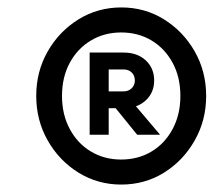

<svg xmlns="http://www.w3.org/2000/svg" viewBox="-20 -745 572 514"><path d="M220 -384.3V-604.3H310.9Q347.6 -604.3 370.2 -583.4Q392.7 -562.4 392.7 -529.7Q392.7 -497 370.2 -476.2Q347.6 -455.3 310.9 -455.3H267V-500.4H310.9Q324.1 -500.4 332.6 -508.8Q341 -517.2 341 -529.5Q341 -542.7 332.6 -550.9Q324.1 -559.1 310.9 -559.1H271V-384.3ZM347.2 -384.3 276.8 -471.2H334.9L408.5 -384.3ZM304.1 -317.9Q349.8 -317.9 385.5 -339.3Q421.2 -360.6 442 -399.4Q462.9 -438.2 462.9 -488Q462.9 -538.7 442 -577.1Q421.2 -615.4 385.6 -636.7Q349.9 -658.1 304.4 -658.1Q259.4 -658.1 223.6 -636.7Q187.7 -615.4 166.9 -577.1Q146 -538.7 146 -488Q146 -438.2 166.9 -399.4Q187.7 -360.6 223.6 -339.3Q259.4 -317.9 304.1 -317.9ZM304.4 -250.9Q241.9 -250.9 190.2 -282.8Q138.5 -314.8 107.8 -368.8Q77 -422.8 77 -488.3Q77 -553.8 107.8 -607.5Q138.5 -661.2 190.2 -693.2Q241.9 -725.1 304.8 -725.1Q367.6 -725.1 419 -693.2Q470.4 -661.2 501.1 -607.6Q531.9 -553.9 531.9 -488Q531.9 -422.8 501.1 -368.8Q470.4 -314.8 419.1 -282.8Q367.9 -250.9 304.4 -250.9Z"/></svg>

Font: Wix Madefor Text
Style: Italic
Weight: 400
Italic angle: -12°
Designer: Dalton Maag Ltd
Foundry: Dalton Maag Ltd
Version: Version 3.100